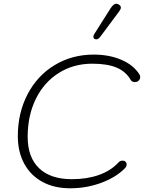

<svg xmlns="http://www.w3.org/2000/svg" viewBox="-20 -1004 790 1034"><path d="M76 -271Q76 -396 128.5 -496.5Q181 -597 274.5 -653.5Q368 -710 485 -710Q569 -710 634.5 -681.5Q700 -653 731 -603Q735 -598 735 -589Q735 -578 727 -570Q719 -562 706 -562Q692 -562 685 -572Q659 -618 609 -639.5Q559 -661 477 -661Q376 -661 296.5 -611Q217 -561 173 -471.5Q129 -382 129 -267Q129 -157 190.5 -98Q252 -39 367 -39Q448 -39 512 -61.5Q576 -84 617 -128Q626 -139 641 -139Q650 -139 656 -133Q662 -127 662 -118Q662 -107 652 -97Q603 -48 524 -19Q445 10 358 10Q272 10 208.5 -24.5Q145 -59 110.5 -122.5Q76 -186 76 -271ZM483 -806Q483 -813 488 -821L576 -960Q592 -984 606 -984Q612 -984 619 -980Q631 -973 631 -963Q631 -955 622 -943L520 -806Q509 -792 498 -792Q496 -792 490 -794Q483 -797 483 -806Z"/></svg>

Font: Kodchasan ExtraLight
Style: Italic
Weight: 275
Italic angle: -10°
Version: Version 1.000; ttfautohint (v1.6)